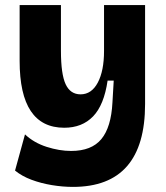

<svg xmlns="http://www.w3.org/2000/svg" viewBox="-20 -548 650 753"><path d="M266 185Q226 185 183.5 178Q141 171 103.5 157Q66 143 39 121L78 -21Q113 12 163 28Q213 44 259 44Q339 44 377.5 -2.5Q416 -49 421 -146L426 -232H402Q388 -136 345 -91.5Q302 -47 232 -47Q57 -47 57 -309V-528H219V-349Q219 -257 237.5 -217.5Q256 -178 296 -178Q339 -178 363.5 -224Q388 -270 388 -348V-528H549V-140Q549 185 266 185Z"/></svg>

Font: Bricolage Grotesque 12pt ExtraBold
Style: Regular
Weight: 800
Designer: Mathieu Triay
Foundry: Atelier Triay
Version: Version 1.001; ttfautohint (v1.8.4.7-5d5b);gftools[0.9.33.de